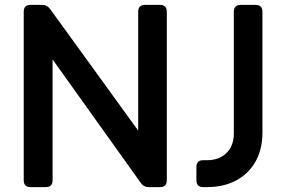

<svg xmlns="http://www.w3.org/2000/svg" viewBox="-20 -765 1169 785"><path d="M105 0Q77 0 77 -28V-717Q77 -745 105 -745H151Q173 -745 185 -728L545 -231V-717Q545 -745 573 -745H634Q662 -745 662 -717V-28Q662 0 634 0H588Q567 0 555 -18L195 -522V-28Q195 0 167 0ZM811 0Q783 0 783 -28V-82Q783 -110 811 -110H826Q876 -110 906 -139.5Q936 -169 936 -219V-717Q936 -745 964 -745H1025Q1053 -745 1053 -717V-223Q1053 -155 1025 -105Q997 -55 946 -27.5Q895 0 826 0Z"/></svg>

Font: Pitagon Sans Text SemiBold
Style: Regular
Weight: 600
Designer: Travis Tran
Foundry: Pitagon
Version: Version 1.001; ttfautohint (v1.8.4.7-5d5b);gftools[0.9.26]